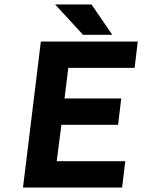

<svg xmlns="http://www.w3.org/2000/svg" viewBox="-20 -840 637 860"><path d="M541 -118H234L255 -281H509L523 -399H269L286 -536H583L597 -654H163L83 0H527ZM390 -820H227L352 -684H483Z"/></svg>

Font: Falling Sky
Style: SeBdObl
Weight: 600
Designer: Paul D. Hunt
Foundry: Adobe Systems Incorporated
Version: Version 1.02